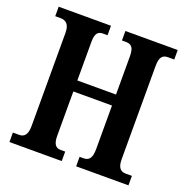

<svg xmlns="http://www.w3.org/2000/svg" viewBox="-128 -833 926 952"><g transform="rotate(20 335.5 -357.0)"><path d="M22 0H298V-50H274C248 -50 234 -66 234 -111V-344H438V-114C438 -66 423 -50 395 -50H374V0H650V-50H617C591 -50 574 -65 574 -110V-602C574 -651 590 -664 617 -664H650V-714H374V-664H394C424 -664 438 -651 438 -602V-402H234V-605C234 -651 248 -664 274 -664H298V-714H22V-664H49C77 -664 98 -651 98 -603V-111C98 -66 81 -50 56 -50H22Z"/></g></svg>

Font: Noto Serif Devanagari ExtraCondensed
Style: Bold
Weight: 700
Width: 2
Designer: Universal Thirst, Indian Type Foundry and the Monotype Design Team
Foundry: Monotype Imaging Inc.
Version: Version 2.004